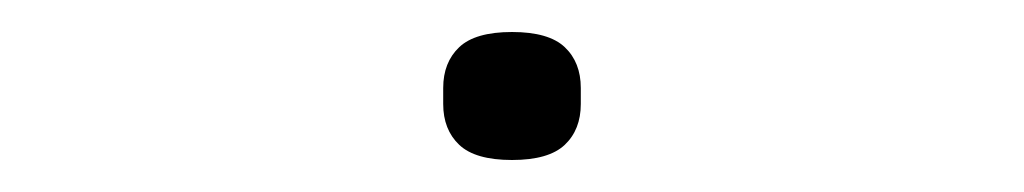

<svg xmlns="http://www.w3.org/2000/svg" viewBox="-20 -364 640 120"><path d="M300 -264Q277 -264 267 -273.5Q257 -283 257 -299V-309Q257 -325 267 -334.5Q277 -344 300 -344Q323 -344 333 -334.5Q343 -325 343 -309V-299Q343 -283 333 -273.5Q323 -264 300 -264Z"/></svg>

Font: IBM Plex Mono ExtLt
Style: Regular
Weight: 200
Monospace: yes
Designer: Mike Abbink, Paul van der Laan, Pieter van Rosmalen
Foundry: Bold Monday
Version: Version 2.3